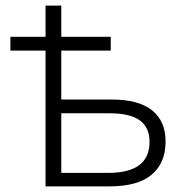

<svg xmlns="http://www.w3.org/2000/svg" viewBox="-20 -663 640 683"><path d="M142 -483H17V-532H142V-643H198V-532H374V-483H198V-309H377Q473 -309 521 -270.5Q569 -232 569 -160Q569 -83 519.5 -41.5Q470 0 369 0H142ZM365 -48Q512 -48 512 -158Q512 -210 477 -235Q442 -260 371 -260H198V-48Z"/></svg>

Font: Noto Sans Mono UI Light
Style: Regular
Weight: 300
Monospace: yes
Designer: Monotype Design team
Foundry: Monotype Imaging Inc.
Version: Version 1.000